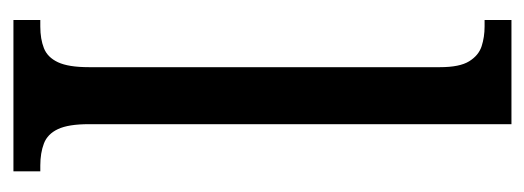

<svg xmlns="http://www.w3.org/2000/svg" viewBox="-274 -526 800 293"><g transform="rotate(90 126.5 -380.0)"><path d="M11 0V-41H21Q40 -41 54 -46.5Q68 -52 75.5 -68Q83 -84 83 -115V-651Q83 -681 74 -695.5Q65 -710 51 -714.5Q37 -719 21 -719H11V-760H170V-115Q170 -84 177.5 -68Q185 -52 199.5 -46.5Q214 -41 233 -41H242V0Z"/></g></svg>

Font: Noto Serif ExtraCondensed
Style: Regular
Weight: 400
Width: 2
Designer: Monotype Design Team
Foundry: Monotype Imaging Inc.
Version: Version 2.013